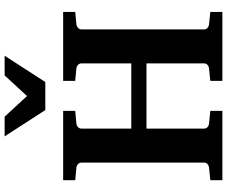

<svg xmlns="http://www.w3.org/2000/svg" viewBox="-94 -863 957 809"><g transform="rotate(-90 384.5 -458.5)"><path d="M448.2 0V-50.8L500 -56.2Q509.3 -57.1 515.6 -62.7Q522 -68.4 522 -78.1V-319.8H247.1V-78.1Q247.1 -68.4 253.4 -62.7Q259.8 -57.1 269 -56.2L321.8 -50.8V0H29.8V-50.8L82 -56.2Q91.3 -57.1 97.7 -62.7Q104 -68.4 104 -78.1V-592.8Q104 -602.5 97.7 -608.4Q91.3 -614.3 82 -615.2L29.8 -620.1V-670.9H321.8V-620.1L269 -615.2Q259.8 -614.3 253.4 -608.4Q247.1 -602.5 247.1 -592.8V-383.8H522V-592.8Q522 -602.5 515.6 -608.4Q509.3 -614.3 500 -615.2L448.2 -620.1V-670.9H738.8V-620.1L687 -615.2Q678.7 -614.3 671.9 -608.4Q665 -602.5 665 -592.8V-78.1Q665 -68.4 671.4 -62.7Q677.7 -57.1 687 -56.2L738.8 -50.8V0ZM443.4 -746.1H325.2L214.4 -917.5H297.4L384.3 -823.2L471.2 -917.5H554.2Z"/></g></svg>

Font: Charis SIL Viet
Style: Bold
Weight: 700
Foundry: SIL International
Version: Version 5.000